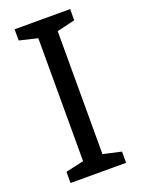

<svg xmlns="http://www.w3.org/2000/svg" viewBox="-138 -776 614 838"><g transform="rotate(-20 169.5 -357.0)"><path d="M298 0V-52L214 -71V-642L298 -662V-714H40V-662L124 -642V-71L40 -52V0Z"/></g></svg>

Font: Noto Sans Arabic
Style: Regular
Weight: 400
Designer: Monotype Design Team, Nadine Chahine, Nizar Qandah and Khaled Hosny
Foundry: Monotype Imaging Inc.
Version: Version 2.012